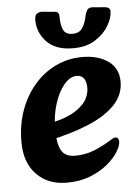

<svg xmlns="http://www.w3.org/2000/svg" viewBox="-52 -730 558 786"><g transform="rotate(-5 227.5 -337.0)"><path d="M191 16Q114 16 67 -32.5Q20 -81 20 -166Q20 -237 41.5 -296Q63 -355 101 -399Q139 -443 189.5 -467Q240 -491 298 -491Q363 -491 404.5 -461.5Q446 -432 446 -377Q446 -323 407 -282Q368 -241 297 -211.5Q226 -182 131 -162L118 -229Q168 -235 210.5 -251.5Q253 -268 279.5 -295.5Q306 -323 308 -360Q309 -385 299.5 -400.5Q290 -416 269 -416Q241 -416 216.5 -386.5Q192 -357 177 -309Q162 -261 162 -206Q162 -148 177.5 -119.5Q193 -91 235 -91Q278 -91 315 -106.5Q352 -122 377 -138Q385 -143 392.5 -147Q400 -151 405 -151Q411 -151 415 -146Q419 -141 419 -134Q419 -116 403.5 -91Q388 -66 358.5 -41.5Q329 -17 287 -0.5Q245 16 191 16ZM265 -530Q193 -530 156.5 -568.5Q120 -607 120 -659Q120 -679 130.5 -685Q141 -691 152 -690L204 -685Q213 -684 216.5 -679Q220 -674 220 -666Q220 -627 230 -608Q240 -589 268 -589Q294 -589 307 -607Q320 -625 327 -659Q332 -678 338.5 -684.5Q345 -691 359 -690L409 -686Q419 -685 424.5 -680.5Q430 -676 430 -667Q430 -641 411 -608.5Q392 -576 355.5 -553Q319 -530 265 -530Z"/></g></svg>

Font: Alkatra SemiBold
Style: Regular
Weight: 600
Designer: Suman Bhandary
Version: Version 1.100;gftools[0.9.22]